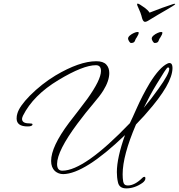

<svg xmlns="http://www.w3.org/2000/svg" viewBox="-20 -943 990 1063"><path d="M679 100Q640 100 633 66Q627 40 627 10Q627 -69 672 -195Q449 19 330 21Q304 21 284 4Q263 -16 263 -52Q263 -131 362 -263Q388 -296 413 -329Q438 -362 463 -395Q539 -501 539 -550Q539 -582 511 -582Q440 -582 304 -500Q164 -416 107 -302Q102 -290 102 -285Q102 -260 141 -260Q160 -260 160 -255Q160 -243 133 -243Q72 -243 72 -287Q72 -302 76 -314Q87 -354 146 -414Q211 -479 287 -525Q420 -604 513 -604Q551 -604 568 -586Q585 -568 585 -539Q585 -495 552 -442Q535 -414 496 -368.5Q457 -323 409 -259Q296 -107 296 -35Q296 2 325 2Q447 2 699 -261Q705 -273 714.5 -294Q724 -315 737 -344Q768 -414 809 -483Q863 -570 907 -591Q913 -594 918 -594Q935 -594 935 -567Q935 -479 791 -317Q778 -301 762 -285L733 -254Q659 -82 659 22Q659 44 662 62Q666 84 687 84Q726 84 769 41Q774 36 779 36Q785 36 785 44Q785 58 768 70Q725 100 679 100ZM776 -346Q818 -396 857 -451Q917 -534 917 -562Q917 -571 908 -569Q901 -567 847 -477Q828 -446 810.5 -413.5Q793 -381 776 -346ZM837 -705Q831 -705 825.5 -714.5Q820 -724 820 -729Q820 -738 830 -746.5Q840 -755 852.5 -760.5Q865 -766 872 -766Q879 -766 879 -762Q879 -757 876 -750.5Q873 -744 868 -736Q862 -729 858 -717Q854 -705 837 -705ZM706 -705Q700 -705 694.5 -714.5Q689 -724 689 -729Q689 -738 699 -746.5Q709 -755 721.5 -760.5Q734 -766 741 -766Q748 -766 748 -762Q748 -757 745 -750.5Q742 -744 737 -736Q731 -729 727 -717Q723 -705 706 -705ZM947 -922Q950 -922 950 -920Q950 -918 935 -908.5Q920 -899 898 -886.5Q876 -874 855 -861.5Q834 -849 821 -841Q807 -832 798 -827Q789 -822 783 -822Q773 -822 767 -841Q763 -858 757 -874Q751 -890 745 -902Q739 -914 739 -919Q739 -923 742 -923Q747 -923 756 -917Q766 -911 782 -899.5Q798 -888 808 -873Q840 -886 876 -899Q912 -912 934 -919Q942 -922 947 -922Z"/></svg>

Font: Whisper
Style: Regular
Weight: 400
Designer: Robert E. Leuschke
Foundry: Robert E. Leuschke
Version: Version 1.010; ttfautohint (v1.8.4.7-5d5b)